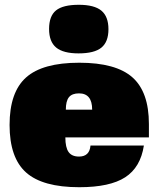

<svg xmlns="http://www.w3.org/2000/svg" viewBox="-20 -772 662 802"><path d="M602 -198H253Q253 -156 266.5 -137Q280 -118 310 -118Q354 -118 358 -164H581Q567 -73 503 -31.5Q439 10 311 10Q158 10 89 -51.5Q20 -113 20 -250Q20 -387 89 -448.5Q158 -510 311 -510Q464 -510 533 -449Q602 -388 602 -254ZM310 -382Q281 -382 268 -366Q255 -350 255 -314H365Q365 -382 310 -382ZM185 -651Q185 -705 214 -728.5Q243 -752 309 -752Q374 -752 403.5 -727.5Q433 -703 433 -650Q433 -597 403.5 -573Q374 -549 308 -549Q244 -549 214.5 -573.5Q185 -598 185 -651Z"/></svg>

Font: Fivo Sans Modern ExtBlk
Style: Regular
Weight: 950
Designer: Alexander Slobzheninov
Foundry: Alexander Slobzheninov
Version: 1.0